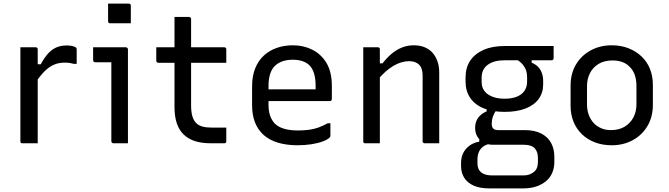

<svg xmlns="http://www.w3.org/2000/svg" viewBox="-20 -794 3710 1064"><path d="M173 -438H206Q226 -475 247 -498Q268 -521 293 -531.5Q318 -542 348 -542Q366 -542 378 -539.5Q390 -537 397 -533Q402 -531 403.5 -527.5Q405 -524 405 -518Q405 -509 405 -499Q405 -489 405 -479.5Q405 -470 405 -460Q405 -450 405 -440H390Q379 -443 367 -445Q355 -447 338 -447Q306 -447 279 -435.5Q252 -424 226.5 -398.5Q201 -373 173 -331ZM189 0Q175 0 161 0Q147 0 133 0Q119 0 104 0Q101 0 99 -0.5Q97 -1 95.5 -2.5Q94 -4 93.5 -6Q93 -8 93 -11Q93 -32 93 -68Q93 -104 93 -149.5Q93 -195 93 -244.5Q93 -294 93 -342.5Q93 -391 93 -433Q93 -465 93 -490.5Q93 -516 93 -532Q109 -532 123.5 -532Q138 -532 151.5 -532Q165 -532 178 -532Q182 -532 184 -530.5Q186 -529 187.5 -527Q189 -525 189 -521Q189 -495 189 -451Q189 -407 189 -351Q189 -295 189 -233.5Q189 -172 189 -112Q189 -52 189 0Z M597 -11Q597 -48 597 -92Q597 -136 597 -183Q597 -230 597 -277Q597 -324 597 -367.5Q597 -411 597 -449H583Q575 -449 565.5 -449Q556 -449 546 -449Q536 -449 526.5 -449Q517 -449 507 -449Q503 -449 499.5 -452Q496 -455 496 -460Q496 -477 496 -495.5Q496 -514 496 -532Q513 -532 531.5 -532Q550 -532 570 -532Q590 -532 609 -532Q628 -532 645.5 -532Q663 -532 678 -532Q681 -532 683.5 -530.5Q686 -529 687.5 -526.5Q689 -524 689 -521Q689 -470 689 -415.5Q689 -361 689 -306Q689 -251 689 -197Q689 -143 689 -92Q689 -77 689 -61.5Q689 -46 689 -31Q689 -16 689 0Q667 0 648.5 0Q630 0 608 0Q604 0 600.5 -3.5Q597 -7 597 -11ZM579 -774Q593 -774 607.5 -774Q622 -774 636.5 -774Q651 -774 665.5 -774Q680 -774 694 -774Q699 -774 702 -771Q705 -768 705 -763V-665Q691 -665 676.5 -665Q662 -665 647.5 -665Q633 -665 618.5 -665Q604 -665 590 -665Q585 -665 582 -668Q579 -671 579 -676Z M846 -532H1223Q1228 -532 1231 -529Q1234 -526 1234 -521Q1234 -508 1234 -496Q1234 -484 1234 -472Q1234 -460 1234 -446H857Q855 -446 853 -447Q851 -448 849.5 -449.5Q848 -451 847 -453Q846 -455 846 -457Q846 -471 846 -483Q846 -495 846 -507Q846 -519 846 -532ZM1234 -87Q1234 -68 1234 -49Q1234 -30 1234 -11Q1234 -6 1231.5 -3Q1229 0 1223 0Q1214 0 1204.5 0Q1195 0 1185.5 0Q1176 0 1166.5 0Q1157 0 1148 0Q1099 0 1062 -11.5Q1025 -23 999 -47.5Q973 -72 960 -110Q947 -148 947 -202Q947 -251 947 -300Q947 -349 947 -398Q947 -447 947 -496.5Q947 -546 947 -595Q947 -622 947 -648Q947 -674 947 -700Q968 -700 988 -700Q1008 -700 1028 -700Q1031 -700 1033.5 -698.5Q1036 -697 1037.5 -694.5Q1039 -692 1039 -689Q1039 -629 1039 -569.5Q1039 -510 1039 -450Q1039 -390 1039 -330Q1039 -270 1039 -210Q1039 -174 1046 -150Q1053 -126 1068 -111Q1082 -98 1102.5 -92.5Q1123 -87 1152 -87Q1164 -87 1175.5 -87Q1187 -87 1198 -87Q1209 -87 1221 -87Z M1603 -543Q1662 -543 1711 -518.5Q1760 -494 1789.5 -444.5Q1819 -395 1819 -318V-245Q1819 -242 1817.5 -239.5Q1816 -237 1814 -235.5Q1812 -234 1808 -234H1549Q1532 -234 1515 -234Q1498 -234 1482 -234H1452L1439 -299H1729Q1729 -304 1729 -309Q1729 -314 1729 -319Q1729 -358 1720.5 -386.5Q1712 -415 1694 -433Q1678 -448 1655 -455.5Q1632 -463 1603 -463Q1538 -463 1503 -428.5Q1468 -394 1468 -316V-211Q1468 -189 1472 -170.5Q1476 -152 1483.5 -137Q1491 -122 1502 -110Q1522 -90 1554.5 -80.5Q1587 -71 1630 -71Q1666 -71 1694 -75Q1722 -79 1746.5 -88Q1771 -97 1796 -111H1811Q1811 -93 1811 -75Q1811 -57 1811 -40Q1811 -38 1810 -36Q1809 -34 1807 -32Q1795 -20 1768 -10Q1741 0 1705 5.5Q1669 11 1629 11Q1568 11 1520 -3.5Q1472 -18 1440.5 -46.5Q1409 -75 1393 -116Q1377 -157 1377 -211V-315Q1377 -373 1394.5 -416Q1412 -459 1443 -487Q1474 -515 1515 -529Q1556 -543 1603 -543Z M2414 0Q2392 0 2373.5 0Q2355 0 2333 0Q2330 0 2327.5 -1.5Q2325 -3 2323.5 -5Q2322 -7 2322 -11Q2322 -72 2322 -132.5Q2322 -193 2322 -253.5Q2322 -314 2322 -375Q2322 -416 2302.5 -435.5Q2283 -455 2247 -455Q2226 -455 2204 -448.5Q2182 -442 2160 -429Q2138 -416 2115.5 -396Q2093 -376 2070 -348V-443H2100Q2123 -473 2149.5 -495.5Q2176 -518 2207 -530.5Q2238 -543 2273 -543Q2307 -543 2333.5 -532Q2360 -521 2377.5 -501Q2395 -481 2404.5 -453.5Q2414 -426 2414 -393Q2414 -345 2414 -297Q2414 -249 2414 -200.5Q2414 -152 2414 -103Q2414 -77 2414 -51.5Q2414 -26 2414 0ZM2085 0Q2071 0 2058 0Q2045 0 2032 0Q2019 0 2004 0Q2001 0 1999 -0.5Q1997 -1 1995.5 -2.5Q1994 -4 1993.5 -6Q1993 -8 1993 -11Q1993 -64 1993 -117Q1993 -170 1993 -222Q1993 -274 1993 -327Q1993 -380 1993 -433Q1993 -465 1993 -490.5Q1993 -516 1993 -532Q2009 -532 2022.5 -532Q2036 -532 2048.5 -532Q2061 -532 2074 -532Q2078 -532 2080 -530.5Q2082 -529 2083.5 -527Q2085 -525 2085 -521Q2085 -435 2085 -348Q2085 -261 2085 -174Q2085 -87 2085 0Z M2613 -85Q2613 -106 2620 -123.5Q2627 -141 2641.5 -154.5Q2656 -168 2677 -177V-202L2730 -182Q2718 -167 2711.5 -148Q2705 -129 2705 -108Q2705 -89 2714 -81Q2723 -73 2740 -73H2888Q2943 -73 2979.5 -54Q3016 -35 3034 -2Q3052 31 3052 75V104Q3052 135 3041 162Q3030 189 3007.5 208.5Q2985 228 2953 239Q2921 250 2880 250H2691Q2639 250 2604.5 234.5Q2570 219 2552.5 191Q2535 163 2535 126V109Q2535 78 2547 54Q2559 30 2582 13Q2605 -4 2636 -9V-41L2701 2Q2673 6 2656.5 19Q2640 32 2633 50Q2626 68 2626 88V112Q2626 131 2634 146Q2642 161 2660 169.5Q2678 178 2707 178H2880Q2902 178 2917.5 171.5Q2933 165 2943 155Q2953 145 2957 132Q2961 119 2961 103V80Q2961 47 2943 27.5Q2925 8 2880 8H2708Q2682 8 2660.5 -3.5Q2639 -15 2626 -36Q2613 -57 2613 -85ZM2842 -465 2926 -469V-447Q2960 -433 2975 -406.5Q2990 -380 2990 -347V-326Q2990 -280 2965 -245.5Q2940 -211 2892 -192.5Q2844 -174 2776 -174Q2708 -174 2659.5 -194Q2611 -214 2585.5 -252Q2560 -290 2560 -341V-365Q2560 -419 2585.5 -457.5Q2611 -496 2659.5 -517.5Q2708 -539 2776 -539Q2844 -539 2912.5 -539Q2981 -539 3048 -539Q3048 -522 3048 -505Q3048 -488 3048 -471Q3048 -467 3045 -463.5Q3042 -460 3037 -460Q2994 -460 2951.5 -460Q2909 -460 2866 -460Q2823 -460 2776 -460Q2717 -460 2683 -435Q2649 -410 2649 -363V-341Q2649 -322 2655 -307Q2661 -292 2673 -280Q2689 -265 2715 -256Q2741 -247 2776 -247Q2836 -247 2868.5 -272Q2901 -297 2901 -343V-367Q2901 -387 2895.5 -403.5Q2890 -420 2877.5 -435.5Q2865 -451 2842 -465Z M3370 -543Q3421 -543 3463 -526.5Q3505 -510 3535.5 -481Q3566 -452 3582 -412Q3598 -372 3598 -324V-213Q3598 -147 3568.5 -96.5Q3539 -46 3487 -17.5Q3435 11 3370 11Q3319 11 3277 -5Q3235 -21 3204.5 -50.5Q3174 -80 3158 -120Q3142 -160 3142 -208V-319Q3142 -386 3171.5 -436Q3201 -486 3253 -514.5Q3305 -543 3370 -543ZM3375 -459Q3329 -459 3297.5 -440Q3266 -421 3249.5 -389Q3233 -357 3233 -316V-215Q3233 -182 3243.5 -155.5Q3254 -129 3272 -110Q3289 -93 3312.5 -83Q3336 -73 3365 -73Q3411 -73 3442.5 -92.5Q3474 -112 3490.5 -144Q3507 -176 3507 -216V-317Q3507 -352 3497.5 -379Q3488 -406 3469 -424Q3453 -441 3429 -450Q3405 -459 3375 -459Z"/></svg>

Font: Recursive
Style: Regular
Weight: 400
Version: Version 1.085